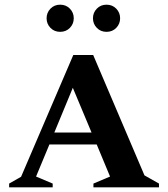

<svg xmlns="http://www.w3.org/2000/svg" viewBox="-20 -800 718 820"><path d="M19 0V-16L70 -45L293 -565H378L597 -51L659 -16V0H379V-16L450 -46L393 -183H191L134 -46L205 -16V0ZM212 -234H371L291 -425ZM237 -664Q212 -664 195.5 -681Q179 -698 179 -722Q179 -746 195.5 -763Q212 -780 237 -780Q262 -780 278.5 -763Q295 -746 295 -722Q295 -698 278.5 -681Q262 -664 237 -664ZM435 -664Q410 -664 393.5 -681Q377 -698 377 -722Q377 -746 393.5 -763Q410 -780 435 -780Q460 -780 476.5 -763Q493 -746 493 -722Q493 -698 476.5 -681Q460 -664 435 -664Z"/></svg>

Font: Spectral SC
Style: Bold
Weight: 700
Designer: Jean-Baptiste Levee
Foundry: Production Type
Version: Version 2.001